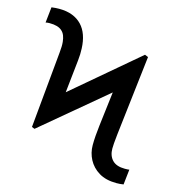

<svg xmlns="http://www.w3.org/2000/svg" viewBox="-110 -830 852 934"><g transform="rotate(15 315.5 -363.5)"><path d="M34.8 -734.4Q45.1 -735.8 54.7 -736.5Q64.3 -737.2 73.2 -737.2Q111.2 -737.2 139.6 -726.2Q168 -715.2 187.3 -694.8Q206.7 -674.4 217 -645.1Q227.3 -615.8 228.7 -578.8Q229.4 -564.6 228.9 -549.5Q228.3 -534.4 226.6 -518.5L208.8 -353.3L534.1 -629.3L551.1 -622.2L504.3 -220.2Q501.1 -193.5 499.8 -174.4Q498.6 -155.2 498.6 -147.7Q498.6 -111.5 519.2 -89.8Q539.8 -68.2 582.4 -68.2Q600.9 -68.2 605.1 -69.6L596.6 7.1Q588.1 8.5 579.2 9.2Q570.3 9.9 561.1 9.9Q507.8 9.9 472.7 -11.4Q454.9 -22 441.6 -36.2Q428.3 -50.4 419.6 -66.9Q410.9 -83.5 406.4 -101.7Q402 -120 402 -139.2Q402 -160.5 403.9 -186.3Q405.9 -212 409.1 -238.6L430 -411.6L108 -142L93.8 -147.7L130 -531.2Q131.7 -548.3 132.1 -561.6Q132.5 -574.9 131.4 -585.9Q129.6 -604 124.3 -617.4Q119 -630.7 108.8 -639.7Q98.7 -648.8 83.5 -653.2Q68.2 -657.7 46.2 -657.7Q34.8 -657.7 26.3 -655.5Z"/></g></svg>

Font: Inter P
Style: Regular
Weight: 400
Designer: Rasmus Andersson
Foundry: rsms
Version: Version 3.018;git-588b23468